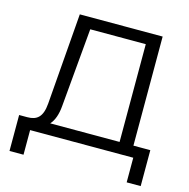

<svg xmlns="http://www.w3.org/2000/svg" viewBox="-116 -783 1018 1032"><g transform="rotate(15 393.5 -266.5)"><path d="M202 -670 162 -163C156 -86 125 -63 72 -63H27V137H105V0H679V137H757V-63H663V-670ZM200 -63C221 -86 234 -121 238 -169L277 -607H586V-63Z"/></g></svg>

Font: LT Wave Light
Style: Regular
Weight: 300
Designer: Daniel Lyons
Version: Version 2.5 (Glyphs App)